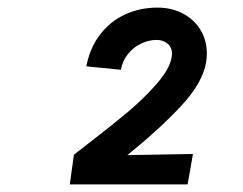

<svg xmlns="http://www.w3.org/2000/svg" viewBox="-20 -885 640 505"><path d="M215.5 -510Q272 -553.5 314.5 -589Q357 -624.5 391.5 -663.8Q426 -703 431.5 -734.5Q432.5 -740.5 432.5 -743Q432.5 -760 421 -770Q409.5 -780 392 -780Q371 -780 350.8 -770.2Q330.5 -760.5 316.2 -742.5Q302 -724.5 298 -701.5L207 -710.5Q216.5 -759.5 243.5 -794.5Q270.5 -829.5 309.5 -847.2Q348.5 -865 394 -865Q432 -865 461.5 -849.2Q491 -833.5 507.5 -806Q524 -778.5 524 -744.5Q524 -731 522 -720.5Q512.5 -666 455 -604.8Q397.5 -543.5 315 -477L487.5 -480L473.5 -400H163.5L174.5 -478Q173.5 -477.5 215.5 -510Z"/></svg>

Font: JuliaMono BoldItalic
Style: Regular
Weight: 700
Italic angle: -9°
Monospace: yes
Designer: cormullion
Foundry: corm
Version: Version 0.049; ttfautohint (v1.8.4)